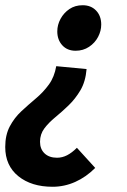

<svg xmlns="http://www.w3.org/2000/svg" viewBox="-21 -528 485 734"><path d="M180 186Q99 186 49 145.5Q-1 105 -1 34Q-1 -12 16.5 -45Q34 -78 61 -103Q88 -128 116.5 -152Q145 -176 166 -205Q187 -234 194 -275L310 -264Q306 -216 286.5 -183Q267 -150 241 -125Q215 -100 190 -79.5Q165 -59 148.5 -37Q132 -15 132 14Q132 42 149.5 58.5Q167 75 197 75Q217 75 235.5 65.5Q254 56 273 37L343 114Q308 149 266.5 167.5Q225 186 180 186ZM268 -334Q236 -334 217 -355Q198 -376 198 -408Q198 -433 210.5 -456Q223 -479 244.5 -493.5Q266 -508 295 -508Q327 -508 346.5 -487.5Q366 -467 366 -434Q366 -410 354 -387Q342 -364 319.5 -349Q297 -334 268 -334Z"/></svg>

Font: Source Sans 3 ExtraLight
Style: Bold Italic
Weight: 700
Italic angle: -11°
Version: Version 3.052;hotconv 1.1.0;makeotfexe 2.6.0